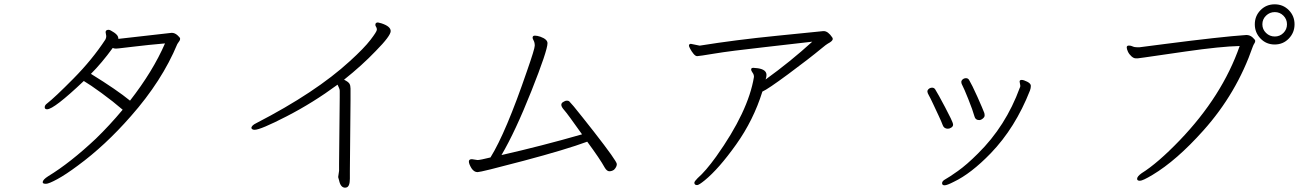

<svg xmlns="http://www.w3.org/2000/svg" viewBox="-20 -818 6040 889"><path d="M469 -669Q469 -680 483 -680Q490 -680 509 -667Q528 -654 528 -640V-638L775 -666Q789 -666 801.5 -655Q814 -644 814 -639Q814 -634 811.5 -629.5Q809 -625 806 -621.5Q803 -618 801 -614Q730 -443 586 -280Q467 -144 340 -51Q285 -10 245.5 11.5Q206 33 193 33Q180 33 178 28V25Q178 14 203 -2Q305 -64 424 -176Q487 -237 548 -310Q504 -348 450.5 -387Q397 -426 368 -443Q230 -312 198 -312Q187 -312 187 -321.5Q187 -331 198 -339Q233 -366 320 -454Q407 -542 468 -635Q472 -642 472 -651ZM502 -596Q451 -526 401 -476Q521 -402 582 -352Q688 -488 744 -617Q664 -610 603 -602.5Q542 -595 530 -594L517 -593Q508 -593 502 -596Z M1159 -217Q1147 -217 1144 -225Q1144 -237 1167 -248Q1442 -390 1600 -535Q1666 -595 1695.5 -633.5Q1725 -672 1725 -680.5Q1725 -689 1721.5 -693.5Q1718 -698 1718 -703Q1718 -714 1730 -714Q1731 -714 1746 -710Q1789 -696 1789 -674Q1789 -652 1720 -582Q1656 -515 1573 -449Q1593 -439 1598 -430.5Q1603 -422 1603 -408V-354L1600 -26V9Q1600 46 1584 50L1578 51Q1557 51 1550 17Q1547 5 1546 3V0L1550 -27V-60L1553 -367V-398Q1553 -404 1549.5 -411.5Q1546 -419 1543 -426Q1429 -342 1307.5 -279.5Q1186 -217 1159 -217Z M2446 -643Q2446 -653 2456.5 -653Q2467 -653 2482 -648Q2515 -636 2515 -618Q2515 -584 2440.5 -396.5Q2366 -209 2302 -100Q2487 -142 2675 -196Q2607 -292 2593 -307.5Q2579 -323 2579 -332.5Q2579 -342 2590 -347Q2597 -352 2604.5 -352Q2612 -352 2615.5 -349Q2619 -346 2636 -326Q2653 -306 2677.5 -274.5Q2702 -243 2730 -208Q2836 -72 2836 -58.5Q2836 -45 2823 -32Q2813 -25 2801.5 -25Q2790 -25 2780 -42Q2758 -82 2699 -162Q2602 -126 2404.5 -73.5Q2207 -21 2191 -21Q2175 -21 2163 -39Q2151 -59 2151 -70Q2151 -81 2165 -81L2191 -77Q2203 -77 2251 -89Q2322 -203 2420 -489Q2456 -592 2456 -606.5Q2456 -621 2451 -630Q2446 -639 2446 -643Z M3208 39Q3195 39 3195 28Q3195 22 3210 7Q3247 -25 3296 -93Q3445 -302 3471 -462Q3471 -473 3464.5 -481.5Q3458 -490 3458 -497L3459 -500Q3460 -504 3467.5 -504Q3475 -504 3489 -502Q3529 -496 3529 -471Q3529 -462 3525 -450Q3640 -533 3741 -625Q3676 -617 3518.5 -599.5Q3361 -582 3288.5 -570Q3216 -558 3208 -558Q3200 -558 3191 -569Q3182 -580 3176 -591.5Q3170 -603 3170 -606Q3170 -615 3179 -615L3218 -607H3222Q3383 -633 3578.5 -652.5Q3774 -672 3792 -674H3794Q3814 -674 3834 -644Q3836 -640 3836 -638Q3836 -628 3813 -616Q3807 -613 3784 -594Q3726 -546 3630 -475Q3534 -404 3510 -394Q3469 -262 3388.5 -149Q3308 -36 3243 17Q3216 39 3208 39Z M4514 -262Q4496 -262 4492 -279Q4484 -308 4463.5 -359Q4443 -410 4437 -420.5Q4431 -431 4431 -438Q4431 -445 4437.5 -450.5Q4444 -456 4453 -456Q4462 -456 4467 -448Q4472 -440 4483 -418Q4494 -396 4505.5 -370Q4517 -344 4526.5 -322Q4536 -300 4537.5 -295Q4539 -290 4539 -283Q4539 -276 4530.5 -269Q4522 -262 4514 -262ZM4701 -440Q4701 -448 4710.5 -448Q4720 -448 4736.5 -439.5Q4753 -431 4753 -420.5Q4753 -410 4749 -399Q4681 -226 4567 -108Q4476 -14 4396 24Q4365 40 4353.5 40Q4342 40 4342 30Q4342 20 4358 11.5Q4374 3 4415 -26Q4456 -55 4508 -107Q4637 -234 4702 -412Q4704 -415 4704 -418V-423ZM4369 -222Q4351 -222 4345 -238.5Q4339 -255 4326 -282.5Q4313 -310 4300 -338Q4287 -366 4280.5 -377Q4274 -388 4274 -394.5Q4274 -401 4280.5 -406.5Q4287 -412 4296 -412Q4305 -412 4310 -404.5Q4315 -397 4328 -373.5Q4341 -350 4356 -321.5Q4371 -293 4382 -270.5Q4393 -248 4393 -240.5Q4393 -233 4385 -227.5Q4377 -222 4369 -222Z M5882 -612Q5843 -612 5816.5 -639.5Q5790 -667 5790 -705.5Q5790 -744 5816.5 -771Q5843 -798 5882 -798Q5921 -798 5947.5 -771Q5974 -744 5974 -705.5Q5974 -667 5947.5 -639.5Q5921 -612 5882 -612ZM5882.5 -649Q5906 -649 5922.5 -665.5Q5939 -682 5939 -705.5Q5939 -729 5922.5 -745.5Q5906 -762 5882.5 -762Q5859 -762 5842 -745.5Q5825 -729 5825 -705.5Q5825 -682 5842 -665.5Q5859 -649 5882.5 -649ZM5255 -599Q5306 -605 5371 -614Q5634 -648 5751 -656Q5767 -656 5779.5 -645Q5792 -634 5792 -628.5Q5792 -623 5788 -617Q5784 -611 5781 -603Q5706 -386 5552 -214Q5428 -75 5316 -8Q5271 19 5258 19Q5245 19 5245 10Q5245 -1 5266 -16Q5340 -62 5442 -168Q5639 -373 5720 -605Q5632 -603 5469 -579.5Q5306 -556 5279 -552Q5252 -548 5249 -548Q5249 -548 5238 -548Q5229 -548 5218.5 -557.5Q5208 -567 5202.5 -579Q5197 -591 5197 -598.5Q5197 -606 5205 -607H5208Q5216 -607 5224.5 -603Q5233 -599 5247 -599Z"/></svg>

Font: LXGW WenKai Light
Style: Regular
Weight: 300
Designer: LXGW / Fontworks Inc.
Foundry: LXGW / Fontworks Inc.
Version: Version 1.501; October 10, 2024